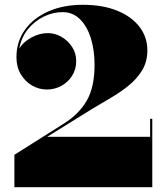

<svg xmlns="http://www.w3.org/2000/svg" viewBox="-20 -780 689 800"><path d="M614.5 0H40V-135L246 -265Q309 -304.5 341.5 -360.8Q374 -417 374 -510Q374 -571 358.5 -620.8Q343 -670.5 313.2 -700Q283.5 -729.5 240.5 -729.5Q201 -729.5 163 -711.2Q125 -693 97 -659Q69 -625 60.5 -578Q76.5 -604.5 110 -623.2Q143.5 -642 179 -642Q209 -642 236 -626.5Q263 -611 280.2 -584.8Q297.5 -558.5 297.5 -526Q297.5 -491 280.5 -464.2Q263.5 -437.5 235.5 -422.2Q207.5 -407 175 -407Q142.5 -407 113.5 -423.8Q84.5 -440.5 66.5 -470.8Q48.5 -501 48.5 -542Q48.5 -605.5 83.2 -654.8Q118 -704 180.5 -732Q243 -760 325 -760Q408 -760 468.2 -735.5Q528.5 -711 561.2 -668.2Q594 -625.5 594 -570.5Q594 -522.5 571.8 -486.2Q549.5 -450 514 -421.8Q478.5 -393.5 438.2 -370.2Q398 -347 362 -325L176.5 -210H605.5V-285H614.5Z"/></svg>

Font: Bodoni* 24pt Fatface
Style: Regular
Weight: 900
Version: Version 2.3